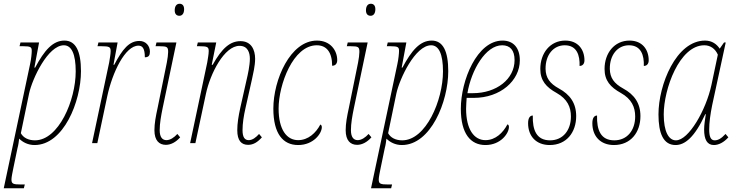

<svg xmlns="http://www.w3.org/2000/svg" viewBox="-46 -762 3921 1022"><path d="M114 -420 -26 240H81L86 220H65C23 220 15 216 15 193C15 181 21 153 25 133L47 27C52 9 54 -8 56 -24C75 -5 103 10 138 10C292 10 385 -221 385 -383C385 -490 357 -546 297 -546C235 -546 190 -494 141 -402H137L162 -536H63L58 -516H77C118 -516 123 -511 123 -491C123 -478 120 -447 114 -420ZM140 -15C105 -15 78 -29 65 -53L109 -265C126 -343 209 -521 294 -521C335 -521 357 -474 357 -382C357 -228 266 -15 140 -15Z M535 -429 444 0H472L525 -250C552 -376 620 -519 691 -519C712 -519 725 -505 725 -457C746 -457 752 -468 752 -487C752 -517 731 -544 696 -544C642 -544 606 -501 562 -417H558L580 -536H478L473 -516H493C536 -516 543 -512 543 -490C543 -474 538 -448 535 -429Z M909 -678C922 -678 934 -688 934 -713C934 -733 924 -742 910 -742C893 -742 884 -728 884 -707C884 -687 894 -678 909 -678ZM837 9C864 9 891 -6 913 -31L898 -49C881 -30 860 -16 840 -16C819 -16 804 -31 804 -69C804 -105 811 -144 820 -188L893 -536H787L782 -516H802C844 -516 849 -512 849 -485C849 -474 846 -448 842 -429L793 -188C783 -142 776 -105 776 -69C776 -13 802 9 837 9Z M1275 9C1303 9 1326 -6 1348 -31L1333 -49C1316 -30 1298 -16 1278 -16C1257 -16 1245 -31 1245 -69C1245 -105 1251 -144 1261 -188L1295 -339C1301 -368 1312 -411 1312 -449C1312 -498 1291 -543 1234 -543C1180 -543 1136 -507 1086 -417H1081L1105 -536H1007L1002 -516H1015C1058 -516 1065 -512 1065 -490C1065 -474 1060 -448 1057 -429L966 0H994L1050 -262C1073 -371 1148 -518 1229 -518C1274 -518 1284 -480 1284 -449C1284 -414 1273 -364 1267 -339L1233 -188C1223 -142 1217 -105 1217 -69C1217 -13 1239 9 1275 9Z M1541 10C1623 10 1667 -52 1667 -85C1667 -92 1664 -98 1659 -99C1636 -55 1595 -16 1541 -16C1480 -16 1437 -72 1437 -184C1437 -311 1514 -521 1640 -521C1693 -521 1722 -483 1722 -412C1739 -412 1749 -423 1749 -442C1749 -492 1714 -546 1641 -546C1499 -546 1409 -337 1409 -184C1409 -49 1461 10 1541 10Z M1927 -678C1940 -678 1952 -688 1952 -713C1952 -733 1942 -742 1928 -742C1911 -742 1902 -728 1902 -707C1902 -687 1912 -678 1927 -678ZM1855 9C1882 9 1909 -6 1931 -31L1916 -49C1899 -30 1878 -16 1858 -16C1837 -16 1822 -31 1822 -69C1822 -105 1829 -144 1838 -188L1911 -536H1805L1800 -516H1820C1862 -516 1867 -512 1867 -485C1867 -474 1864 -448 1860 -429L1811 -188C1801 -142 1794 -105 1794 -69C1794 -13 1820 9 1855 9Z M2069 -420 1929 240H2036L2041 220H2020C1978 220 1970 216 1970 193C1970 181 1976 153 1980 133L2002 27C2007 9 2009 -8 2011 -24C2030 -5 2058 10 2093 10C2247 10 2340 -221 2340 -383C2340 -490 2312 -546 2252 -546C2190 -546 2145 -494 2096 -402H2092L2117 -536H2018L2013 -516H2032C2073 -516 2078 -511 2078 -491C2078 -478 2075 -447 2069 -420ZM2095 -15C2060 -15 2033 -29 2020 -53L2064 -265C2081 -343 2164 -521 2249 -521C2290 -521 2312 -474 2312 -382C2312 -228 2221 -15 2095 -15Z M2538 10C2620 10 2663 -53 2663 -86C2663 -94 2660 -99 2655 -100C2632 -56 2592 -16 2538 -16C2477 -16 2435 -74 2435 -183C2435 -198 2437 -227 2438 -241H2476C2618 -241 2721 -333 2721 -441C2721 -507 2687 -546 2629 -546C2493 -546 2407 -334 2407 -183C2407 -50 2459 10 2538 10ZM2471 -266H2442C2463 -390 2539 -521 2627 -521C2669 -521 2693 -495 2693 -442C2693 -341 2597 -266 2471 -266Z M2880 10C2969 10 3021 -57 3021 -144C3021 -213 2988 -259 2929 -291C2880 -318 2859 -348 2858 -395C2857 -470 2900 -521 2960 -521C3025 -521 3041 -467 3039 -411C3054 -411 3065 -421 3065 -441C3065 -498 3031 -546 2963 -546C2882 -546 2830 -479 2830 -395C2830 -333 2861 -298 2917 -267C2974 -235 2993 -192 2993 -142C2993 -68 2950 -15 2882 -15C2810 -15 2788 -69 2790 -147C2777 -147 2765 -137 2765 -106C2765 -37 2808 10 2880 10Z M3222 10C3311 10 3363 -57 3363 -144C3363 -213 3330 -259 3271 -291C3222 -318 3201 -348 3200 -395C3199 -470 3242 -521 3302 -521C3367 -521 3383 -467 3381 -411C3396 -411 3407 -421 3407 -441C3407 -498 3373 -546 3305 -546C3224 -546 3172 -479 3172 -395C3172 -333 3203 -298 3259 -267C3316 -235 3335 -192 3335 -142C3335 -68 3292 -15 3224 -15C3152 -15 3130 -69 3132 -147C3119 -147 3107 -137 3107 -106C3107 -37 3150 10 3222 10Z M3550 10C3599 10 3651 -30 3708 -154H3711C3707 -127 3702 -98 3702 -73C3702 -19 3718 10 3754 10C3779 10 3807 -4 3831 -31L3816 -49C3792 -23 3775 -15 3758 -15C3736 -15 3729 -37 3729 -73C3729 -109 3735 -154 3745 -203L3817 -536H3808L3785 -503C3769 -527 3744 -546 3707 -546C3553 -546 3459 -311 3459 -153C3459 -52 3485 10 3550 10ZM3552 -15C3513 -15 3487 -62 3487 -153C3487 -287 3570 -521 3703 -521C3735 -521 3761 -503 3775 -471L3741 -310C3712 -176 3620 -15 3552 -15Z"/></svg>

Font: Noto Serif Condensed Thin
Style: Italic
Weight: 100
Width: 3
Italic angle: -12°
Designer: Monotype Design Team
Foundry: Monotype Imaging Inc.
Version: Version 2.013